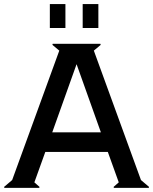

<svg xmlns="http://www.w3.org/2000/svg" viewBox="-20 -913 744 933"><path d="M381.8 -776.9V-893.1H458V-776.9ZM222.2 -776.9V-893.1H297.9V-776.9ZM704.1 -4.9 703.1 0H533.2L532.2 -4.9L557.1 -26.9L503.9 -174.8H200.2L147 -26.9L171.9 -4.9L170.9 0H1L0 -4.9L39.1 -38.1L268.1 -667L234.9 -694.8L235.8 -700.2H467.8L469.2 -694.8L436 -667L665 -38.1ZM352.1 -601.1 233.9 -270H470.2Z"/></svg>

Font: Tiffany Gothic CC
Style: Regular
Weight: 400
Designer: indestructible type*
Foundry: Cowboy Collective
Version: Version 1.000